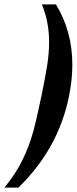

<svg xmlns="http://www.w3.org/2000/svg" viewBox="-64 -754 351 876"><path d="M125 -316Q143 -403 151.5 -457.5Q160 -512 160 -563Q160 -654 127 -734H191Q266 -612 266 -459Q266 -390 251 -316Q203 -76 20 102H-44Q8 39 39 -25Q70 -89 87 -151.5Q104 -214 125 -316Z"/></svg>

Font: Trirong ExtraBold
Style: Italic
Weight: 800
Italic angle: -12°
Designer: Katatrad Team
Foundry: CadsonDemak
Version: Version 1.001